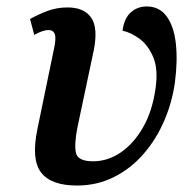

<svg xmlns="http://www.w3.org/2000/svg" viewBox="-20 -564 604 594"><path d="M218 10Q138 10 107 -30.5Q76 -71 96 -166L146 -408Q154 -443 150 -457Q146 -471 130 -471Q121 -471 109.5 -467Q98 -463 86 -456L73 -505Q95 -518 125 -529.5Q155 -541 189 -541Q240 -541 262 -509.5Q284 -478 270 -408L220 -172Q209 -117 215 -91Q221 -65 268 -65Q313 -65 353 -92Q393 -119 422 -169Q451 -219 461 -289Q470 -350 454 -387.5Q438 -425 411 -444.5Q384 -464 359 -469Q364 -507 384.5 -525.5Q405 -544 434 -544Q473 -544 495.5 -513.5Q518 -483 524 -429.5Q530 -376 521 -308Q512 -245 487 -188Q462 -131 423 -86.5Q384 -42 332 -16Q280 10 218 10Z"/></svg>

Font: Noto Serif SemiCondensed SemiBold
Style: Italic
Weight: 600
Width: 4
Italic angle: -12°
Designer: Monotype Design Team
Foundry: Monotype Imaging Inc.
Version: Version 2.014; ttfautohint (v1.8.4.7-5d5b)